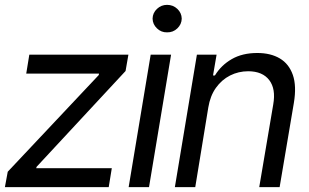

<svg xmlns="http://www.w3.org/2000/svg" viewBox="-28 -771 1271 791"><path d="M-7.8 0 3.9 -63.5 378.9 -461.9 379.9 -467.8H80.1L92.8 -545.9H501L489.3 -478.5L123 -84L121.1 -78.1H432.6L419.9 0Z M502 0 592.8 -545.9H676.8L585.9 0ZM660.2 -637.7Q636.2 -637.2 618.7 -654.1Q601.1 -670.9 600.6 -694.3Q601.1 -717.8 618.7 -734.4Q636.2 -751 660.2 -751Q685.1 -751 702.6 -734.4Q720.2 -717.8 720.7 -694.3Q720.2 -670.9 702.6 -654.1Q685.1 -637.2 660.2 -637.7Z M830.1 -328.1 776.4 0H692.4L783.2 -545.9H864.3L849.6 -460H857.4Q882.8 -502 926.5 -527.3Q970.2 -552.7 1032.2 -552.7Q1086.9 -552.7 1124.8 -530.3Q1162.6 -507.8 1178.5 -462.2Q1194.3 -416.5 1182.6 -346.7L1124 0H1040L1097.7 -340.8Q1108.9 -404.8 1081.3 -440.9Q1053.7 -477.1 995.1 -477.5Q954.6 -477.5 919.9 -460Q885.3 -442.4 861.6 -409.2Q837.9 -376 830.1 -328.1Z"/></svg>

Font: Inter Tight
Style: Italic
Weight: 400
Italic angle: -9.39999°
Designer: Rasmus Andersson
Foundry: rsms
Version: Version 3.002